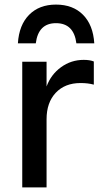

<svg xmlns="http://www.w3.org/2000/svg" viewBox="-20 -817 457 837"><path d="M77 -548H183V-440Q202 -492 246 -524Q290 -556 345 -556Q372 -556 389 -549V-448Q364 -455 331 -455Q263 -455 223 -412.5Q183 -370 183 -297V0H77ZM224 -797Q298 -797 342 -752.5Q386 -708 391 -628H313Q302 -716 224 -716Q147 -716 136 -628H58Q63 -708 107 -752.5Q151 -797 224 -797Z"/></svg>

Font: Application Medium
Style: Regular
Weight: 500
Designer: Wei Huang
Foundry: Wei Huang
Version: Version 0.012